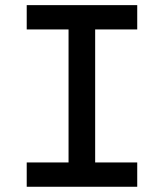

<svg xmlns="http://www.w3.org/2000/svg" viewBox="-20 -713 626 733"><path d="M82 0H503.9V-92.8H343.3V-600.6H503.9V-693.4H82V-600.6H241.7V-92.8H82Z"/></svg>

Font: Cascadia Mono NF
Style: Regular
Weight: 400
Monospace: yes
Designer: Aaron Bell
Foundry: Saja Typeworks
Version: Version 2404.023